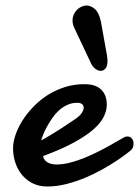

<svg xmlns="http://www.w3.org/2000/svg" viewBox="-20 -658 500 690"><path d="M265.6 -288.1Q263.2 -288.6 261.2 -288.6Q259.3 -288.6 256.8 -288.6Q238.3 -288.6 222.2 -281.2Q206.1 -273.9 192.6 -262Q179.2 -250 168.7 -234.9Q158.2 -219.7 149.9 -204.8Q141.6 -189.9 136 -176.3Q130.4 -162.6 127.4 -153.3Q144.5 -162.1 162.8 -173.3Q181.2 -184.6 197.3 -194.8Q213.4 -205.1 225.3 -213.4Q237.3 -221.7 242.2 -224.6Q264.2 -238.3 272.5 -250.2Q280.8 -262.2 280.8 -271Q280.8 -278.3 276.1 -282.7Q271.5 -287.1 265.6 -288.1ZM283.2 -355.5Q323.7 -355.5 343.8 -335.9Q363.8 -316.4 363.8 -281.7Q363.8 -261.2 353 -238.8Q342.3 -216.3 315.9 -193.1Q289.6 -169.9 245.4 -145.8Q201.2 -121.6 134.8 -97.2Q137.2 -83 149.9 -75Q162.6 -66.9 183.6 -66.9Q206.1 -66.9 231.7 -73.5Q257.3 -80.1 282.5 -90.3Q307.6 -100.6 331.5 -112.5Q355.5 -124.5 374.8 -135.3Q394 -146 407 -153.8Q419.9 -161.6 424.3 -163.6Q428.7 -166.5 432.4 -167Q436 -167.5 439 -167.5Q444.8 -167.5 448.7 -164.8Q452.6 -162.1 455.3 -158.4Q458 -154.8 459 -150.6Q460 -146.5 460 -143.6Q460 -139.2 459 -133.1Q458 -127 451.7 -119.1Q449.2 -116.7 435.3 -106Q421.4 -95.2 399.4 -80.6Q377.4 -65.9 348.4 -49.6Q319.3 -33.2 286.9 -19.5Q254.4 -5.9 219.2 3.2Q184.1 12.2 149.9 12.2Q120.6 12.2 97.9 1Q75.2 -10.3 59.3 -29.3Q43.5 -48.3 35.2 -73.2Q26.9 -98.1 26.9 -125.5Q26.9 -146.5 35.2 -171.6Q43.5 -196.8 59.1 -222.2Q74.7 -247.6 97.4 -271.7Q120.1 -295.9 148.4 -314.5Q176.8 -333 210.7 -344.2Q244.6 -355.5 283.2 -355.5ZM364.3 -460Q365.2 -453.6 365.7 -448.2Q366.2 -442.9 366.2 -438Q366.2 -419.9 358.9 -411.6Q351.6 -403.3 341.8 -403.3Q332 -403.3 321.5 -411.6Q311 -419.9 304.2 -436.5Q290 -467.3 275.4 -497.6Q260.7 -527.8 246.6 -558.6Q240.7 -571.8 240.7 -584Q240.7 -595.7 245.1 -605.7Q249.5 -615.7 256.6 -622.8Q263.7 -629.9 272.7 -634Q281.7 -638.2 291 -638.2Q306.6 -638.2 321 -625.5Q335.4 -612.8 342.3 -582Q347.7 -551.3 353.3 -521Q358.9 -490.7 364.3 -460Z"/></svg>

Font: Damion
Style: Regular
Weight: 400
Foundry: vernon adams
Version: Version 1.000